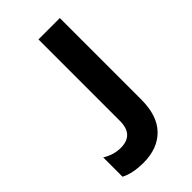

<svg xmlns="http://www.w3.org/2000/svg" viewBox="-211 -737 801 801"><g transform="rotate(-45 189.5 -336.0)"><path d="M313 -192Q313 -97 265 -48Q217 1 133 1Q70 1 30 -20V-134Q68 -110 110 -110Q187 -110 187 -192V-673H313Z"/></g></svg>

Font: Hind Colombo SemiBold
Style: Regular
Weight: 600
Designer: Jyotish Sonowal, Aditi Pimprikar
Foundry: Indian Type Foundry
Version: Version 1.000;PS 1.0;hotconv 1.0.86;makeotf.lib2.5.63406; tt